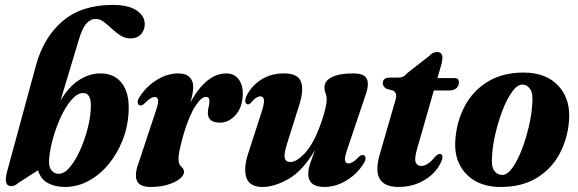

<svg xmlns="http://www.w3.org/2000/svg" viewBox="-20 -752 2354 782"><path d="M301 -590 226.5 -342.5Q260 -399 302.2 -426Q344.5 -453 389 -453Q446 -453 476.5 -413Q507 -373 504 -302Q502 -239.5 480.2 -183.2Q458.5 -127 422.5 -83.5Q386.5 -40 340.8 -15.2Q295 9.5 245 9.5Q205 9.5 175.2 -6.2Q145.5 -22 135 -58.5L54 -6.5Q40 6 25.5 6Q-7 6 9 -53.5L126 -484Q157.5 -600.5 235.2 -666.2Q313 -732 438.5 -732Q502.5 -732 536 -709.8Q569.5 -687.5 569.5 -653.5Q569.5 -629.5 554 -612.5Q538.5 -595.5 511 -595.5Q489 -595.5 470.5 -607.5Q452 -619.5 435.2 -635.2Q418.5 -651 402.8 -663Q387 -675 370 -675Q348.5 -675 331.5 -655.8Q314.5 -636.5 301 -590ZM316 -373Q293 -371.5 270 -344.2Q247 -317 227.8 -275.5Q208.5 -234 195.8 -188.2Q183 -142.5 180 -104Q177.5 -74 189 -59Q200.5 -44 219 -44Q241.5 -44 264 -70.5Q286.5 -97 305 -137.8Q323.5 -178.5 335.5 -223Q347.5 -267.5 349.5 -304.5Q352.5 -342.5 343.5 -358.5Q334.5 -374.5 316 -373Z M552 -322.5Q543 -323 541 -332.8Q539 -342.5 547.5 -355.5Q574.5 -399 617.8 -426Q661 -453 706.5 -453Q736.5 -453 751.8 -438Q767 -423 767 -398Q767 -384 763.8 -368.2Q760.5 -352.5 755.5 -335Q820.5 -453 901.5 -453Q935.5 -453 953.5 -427Q971.5 -401 968.5 -360Q965 -310.5 937.8 -281.5Q910.5 -252.5 876 -252.5Q826.5 -252.5 826.5 -292.5Q826.5 -305 829.8 -316.5Q833 -328 833 -340Q833 -357.5 819 -357.5Q800.5 -357.5 776 -320.5Q751.5 -283.5 728.5 -207.5Q718 -171 712.5 -146.2Q707 -121.5 707 -103.5Q707 -83 718.2 -73.2Q729.5 -63.5 729.5 -52Q729.5 -37.5 711.5 -23.2Q693.5 -9 662.8 0.2Q632 9.5 594 9.5Q547.5 9.5 537.2 -16.8Q527 -43 545.5 -91.5L613 -295Q625.5 -330 624 -343.5Q622.5 -357 610.5 -357Q602.5 -357 592.5 -351Q582.5 -345 565.5 -328Q558 -322 552 -322.5Z M1457.5 -120.5Q1467 -120.5 1468.5 -110.2Q1470 -100 1462 -87.5Q1435.5 -44 1391.5 -17.2Q1347.5 9.5 1301 9.5Q1235.5 9.5 1235.5 -44.5Q1235.5 -64 1244.2 -89.2Q1253 -114.5 1263.5 -142Q1213.5 -56.5 1155.8 -23.5Q1098 9.5 1049.5 9.5Q995.5 9.5 983.2 -29.5Q971 -68.5 992 -130.5L1046 -297.5Q1057 -332 1055 -345.8Q1053 -359.5 1040.5 -359.5Q1032.5 -359.5 1023.5 -354Q1014.5 -348.5 1002 -333.5Q994.5 -326 989.5 -327Q982 -327 979.5 -336.8Q977 -346.5 985.5 -364.5Q1005.5 -403 1044.2 -428Q1083 -453 1137 -453Q1193.5 -453 1205.8 -419.2Q1218 -385.5 1200 -328.5L1147.5 -161.5Q1136 -124 1139.8 -108Q1143.5 -92 1162.5 -92Q1188 -92 1222.8 -129.5Q1257.5 -167 1286 -246.5Q1299.5 -284.5 1305 -308.8Q1310.5 -333 1310.5 -348Q1310.5 -361.5 1306 -372Q1301.5 -382.5 1301.5 -396.5Q1301.5 -422.5 1331.5 -437.8Q1361.5 -453 1418 -453Q1465 -453 1474.8 -429.2Q1484.5 -405.5 1466.5 -358L1396 -148.5Q1383.5 -113.5 1385 -100Q1386.5 -86.5 1399 -86.5Q1407 -86.5 1417 -92.2Q1427 -98 1444 -115.5Q1451.5 -121.5 1457.5 -120.5Z M1580 -383.5 1554 -390.5Q1539 -399.5 1539 -413Q1539 -436 1568.5 -436H1602Q1613.5 -436 1621.2 -439.5Q1629 -443 1639 -454.5L1728 -524Q1742 -540 1760 -540Q1782 -540 1782 -517.5Q1782 -511.5 1780.5 -502.5Q1779 -493.5 1775 -480L1761.5 -434H1832Q1849 -434 1849 -417Q1849 -401 1838.2 -392.2Q1827.5 -383.5 1809.5 -383.5H1747L1679.5 -148Q1667 -106.5 1673 -91.2Q1679 -76 1696 -76Q1721.5 -76 1752.5 -114Q1760 -121 1763.8 -123.2Q1767.5 -125.5 1771.5 -125Q1785.5 -124.5 1781 -104Q1772 -75.5 1747.8 -49.5Q1723.5 -23.5 1686.2 -7Q1649 9.5 1603 9.5Q1544.5 9.5 1525.5 -25.2Q1506.5 -60 1530 -134.5L1587.5 -333.5Q1595 -356 1593.2 -366.8Q1591.5 -377.5 1580 -383.5Z M2113 -456.5Q2206 -456 2255.5 -401Q2305 -346 2297.5 -259Q2291.5 -185.5 2258.5 -124.5Q2225.5 -63.5 2165.5 -27Q2105.5 9.5 2018.5 9.5Q1958.5 9.5 1915.5 -15Q1872.5 -39.5 1851 -83.5Q1829.5 -127.5 1835 -187Q1841 -261.5 1874.5 -322.8Q1908 -384 1968 -420.2Q2028 -456.5 2113 -456.5ZM2025.5 -39.5Q2046 -39.5 2066.8 -68.2Q2087.5 -97 2104.8 -141.5Q2122 -186 2133.5 -235Q2145 -284 2147.5 -324.5Q2152 -370 2139.8 -388.5Q2127.5 -407 2108 -407.5Q2087.5 -408 2066.5 -379.2Q2045.5 -350.5 2028 -305.8Q2010.5 -261 1998.8 -211.8Q1987 -162.5 1984.5 -121.5Q1980 -75 1992.5 -57.2Q2005 -39.5 2025.5 -39.5Z"/></svg>

Font: Fraunces 144pt S050
Style: Bold Italic
Weight: 700
Italic angle: -16°
Version: Version 1.000; ttfautohint (v1.8.3)